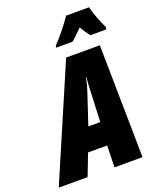

<svg xmlns="http://www.w3.org/2000/svg" viewBox="-229 -1051 935 1150"><g transform="rotate(-20 239.0 -476.5)"><path d="M250 -717H465L476 0H297L301 -138H179L126 0H-58ZM310 -284 318 -468Q320 -529 324 -567H321Q314 -524 296 -471L234 -284ZM216 -805Q273 -863 336 -953H482Q488 -925 504 -882.5Q520 -840 536 -807L533 -793H433Q412 -817 388 -859Q343 -812 318 -793H214Z"/></g></svg>

Font: Noto Sans UI CondBlack
Style: Italic
Weight: 900
Width: 3
Italic angle: -12°
Designer: Monotype Design Team
Foundry: Monotype Imaging Inc.
Version: Version 1.001